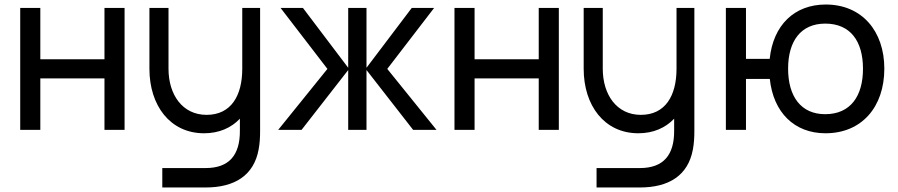

<svg xmlns="http://www.w3.org/2000/svg" viewBox="-20 -575 3975 850"><path d="M69.5 0H158.5V-228H442.5V0H531.5V-540H442.5V-312.5H158.5V-540H69.5Z M641.5 -270.5C641.5 -108.5 732.5 15 883.5 15C950 15 1003.5 -9 1042 -49.5V2.5C1043 112.5 993.5 169 890.5 169H698.5V255H890C1019 255 1104 201.5 1125 86.5C1130 60 1131.5 33.5 1131.5 3.5V-540H1052.5V-270.5C1052.5 -152 1003.5 -66.5 894.5 -66.5C788 -66.5 726 -155.5 726 -270.5V-540H641.5Z M1211.5 0H1315L1521.5 -265V0H1602.5V-265L1809 0H1912.5L1694.5 -270L1902 -540H1803L1602.5 -275V-540H1521.5V-275L1321 -540H1222L1429.5 -270Z M1992 0H2081V-228H2365V0H2454V-540H2365V-312.5H2081V-540H1992Z M2564 -270.5C2564 -108.5 2655 15 2806 15C2872.5 15 2926 -9 2964.5 -49.5V2.5C2965.5 112.5 2916 169 2813 169H2621V255H2812.5C2941.5 255 3026.5 201.5 3047.5 86.5C3052.5 60 3054 33.5 3054 3.5V-540H2975V-270.5C2975 -152 2926 -66.5 2817 -66.5C2710.5 -66.5 2648.5 -155.5 2648.5 -270.5V-540H2564Z M3634.5 15C3795 15 3895 -101.5 3895 -271C3895 -436.5 3796.5 -555 3635.5 -555C3497.5 -555 3403 -464.5 3387.5 -314.5H3282.5V-540H3193.5V0H3282.5V-225.5H3388C3403.5 -78 3496 15 3634.5 15ZM3469 -271C3469 -394 3526 -470.5 3633.5 -470.5C3744.5 -470.5 3800.5 -393 3800.5 -270.5C3800.5 -150.5 3746 -69.5 3633 -69.5C3525.5 -69.5 3469 -148.5 3469 -271Z"/></svg>

Font: Eudonet Medium
Style: Regular
Weight: 500
Designer: Mikhail Sharanda
Foundry: Mikhail Sharanda
Version: Version 4.503;Glyphs 3.1.2 (3151)